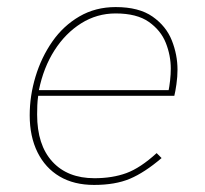

<svg xmlns="http://www.w3.org/2000/svg" viewBox="-20 -518 580 543"><path d="M246 5Q189 5 148.5 -19Q108 -43 86 -87.5Q64 -132 64 -192Q64 -247 80.5 -301.5Q97 -356 128 -400.5Q159 -445 204.5 -471.5Q250 -498 307 -498Q373 -498 411.5 -471Q450 -444 466 -403.5Q482 -363 482 -321Q482 -301 479 -280Q476 -259 473 -247H88Q86 -233 85.5 -220Q85 -207 85 -194Q85 -108 128 -61Q171 -14 247 -14Q298 -14 337.5 -28.5Q377 -43 423 -85L437 -71Q389 -30 347.5 -12.5Q306 5 246 5ZM456 -258Q459 -272 461 -290Q463 -308 463 -324Q463 -361 449 -396.5Q435 -432 401 -456Q367 -480 307 -480Q254 -480 209.5 -452Q165 -424 134 -375.5Q103 -327 90 -263H463Z"/></svg>

Font: Hanken Grotesk Thin
Style: Italic
Weight: 250
Italic angle: -8°
Designer: Alfredo Marco Pradil
Foundry: Hanken Design Co.
Version: Version 3.013